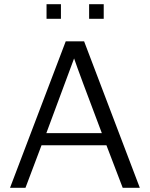

<svg xmlns="http://www.w3.org/2000/svg" viewBox="-20 -900 721 920"><path d="M203 -810V-880H272V-810ZM407 -810V-880H477V-810ZM28 0 295 -702H383L650 0H568L490 -204H179L102 0ZM202 -262H468Q357 -555 335 -620Z"/></svg>

Font: Coval
Style: ExtraLight
Weight: 250
Foundry: Context Ltd
Version: Version 001.000